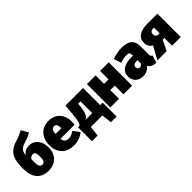

<svg xmlns="http://www.w3.org/2000/svg" viewBox="133 -1845 3101 3101"><g transform="rotate(-45 1683.5 -294.5)"><path d="M556 -246Q556 -167 523.5 -106.5Q491 -46 430.5 -13Q370 20 290 20Q163 20 91.5 -59Q20 -138 20 -302Q20 -419 41 -493Q62 -567 112 -614Q162 -661 251 -688Q312 -706 346.5 -721Q381 -736 433 -764L501 -644Q464 -620 426.5 -604.5Q389 -589 324 -569Q265 -551 238.5 -519.5Q212 -488 204 -421Q233 -459 268.5 -477Q304 -495 356 -495Q410 -495 455.5 -466Q501 -437 528.5 -381Q556 -325 556 -246ZM353 -240Q353 -307 339 -330Q325 -353 294 -353Q273 -353 254 -341.5Q235 -330 223 -308V-236Q223 -175 240 -148.5Q257 -122 288 -122Q321 -122 337 -148.5Q353 -175 353 -240Z M1112 -211H788Q796 -157 821.5 -138.5Q847 -120 895 -120Q923 -120 952 -131.5Q981 -143 1016 -167L1096 -59Q999 20 876 20Q734 20 661 -58.5Q588 -137 588 -266Q588 -346 618.5 -411.5Q649 -477 709 -515.5Q769 -554 854 -554Q933 -554 992 -521Q1051 -488 1083.5 -425Q1116 -362 1116 -274Q1116 -249 1112 -211ZM921 -330Q920 -377 906.5 -403Q893 -429 858 -429Q825 -429 808.5 -406Q792 -383 787 -323H921Z M1684 -142V175H1554L1534 0H1271L1251 175H1121V-142H1152Q1167 -153 1176.5 -173Q1186 -193 1194.5 -237.5Q1203 -282 1210 -363L1225 -534H1627V-142ZM1445 -410H1392L1389 -379Q1379 -270 1357 -216.5Q1335 -163 1293 -142H1445Z M2016 -199H1914V0H1716V-534H1914V-341H2016V-534H2214V0H2016Z M2792 -111 2752 16Q2698 12 2664 -4.5Q2630 -21 2608 -58Q2556 20 2447 20Q2368 20 2319.5 -27.5Q2271 -75 2271 -150Q2271 -239 2337 -286Q2403 -333 2529 -333H2567V-346Q2567 -386 2551 -400Q2535 -414 2490 -414Q2466 -414 2428.5 -406.5Q2391 -399 2352 -386L2309 -512Q2358 -532 2415.5 -543Q2473 -554 2520 -554Q2646 -554 2703 -505.5Q2760 -457 2760 -357V-173Q2760 -145 2767 -131.5Q2774 -118 2792 -111ZM2567 -151V-230H2546Q2504 -230 2484 -215Q2464 -200 2464 -169Q2464 -146 2476 -132.5Q2488 -119 2508 -119Q2526 -119 2541.5 -128Q2557 -137 2567 -151Z M3325 -534V0H3127V-175H3088L3001 0H2792L2913 -222Q2877 -241 2857 -274.5Q2837 -308 2837 -353Q2837 -443 2904.5 -488.5Q2972 -534 3105 -534ZM3127 -283V-414H3105Q3071 -414 3054 -396.5Q3037 -379 3037 -351Q3037 -321 3053.5 -302Q3070 -283 3101 -283Z"/></g></svg>

Font: FiraGO Heavy
Style: Regular
Weight: 900
Designer: bBox Type
Foundry: bBox Type GmbH
Version: Version 1.001